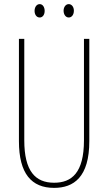

<svg xmlns="http://www.w3.org/2000/svg" viewBox="-20 -903 526 933"><path d="M148 -850C148 -833 157 -818 173 -818C187 -818 197 -831 197 -850C197 -869 187 -883 173 -883C157 -883 148 -867 148 -850ZM289 -851C289 -833 299 -818 314 -818C329 -818 339 -832 339 -851C339 -870 328 -883 314 -883C299 -883 289 -868 289 -851ZM414 -217V-714H388V-221C388 -63 328 -15 243 -15C152 -15 98 -71 98 -221V-714H72V-217C72 -59 133 10 243 10C338 10 414 -42 414 -217Z"/></svg>

Font: Noto Sans Gurmukhi UI ExtraCondensed Thin
Style: Regular
Weight: 100
Width: 2
Designer: Jelle Bosma - Monotype Design Team
Foundry: Monotype Imaging Inc.
Version: Version 2.004